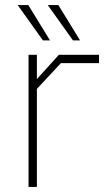

<svg xmlns="http://www.w3.org/2000/svg" viewBox="-20 -740 427 760"><path d="M150 -580 50 -720H92L178 -580ZM269 -580 169 -720H211L297 -580ZM93 0V-523H126V-427L213 -523H372V-490H221L126 -388V0Z"/></svg>

Font: Tomorrow ExtraLight
Style: Regular
Weight: 275
Designer: Tony de Marco, Monica Rizzolli
Foundry: Just in Type
Version: Version 2.002